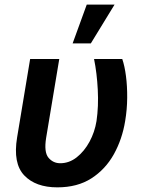

<svg xmlns="http://www.w3.org/2000/svg" viewBox="-20 -801 626 831"><path d="M110.4 -545.5H236.5L179.7 -204.5Q169.7 -142.4 189.8 -118.4Q209.9 -94.5 240.8 -94.5Q279.5 -94.5 312.1 -120.2Q344.8 -146 367.4 -187.5Q389.9 -229 397.7 -277Q407 -340.6 403.2 -412.6Q399.5 -484.7 387.1 -545.5H509.2Q519.5 -515.6 525.2 -471.9Q530.9 -428.3 530.5 -377.8Q530.2 -327.4 521.7 -277Q508.9 -198.5 472.7 -133.3Q436.4 -68.2 375.7 -29.1Q315 9.9 228.3 9.9Q134.2 9.9 84.9 -41.9Q35.5 -93.8 54 -206ZM294.4 -613.3 355.5 -781.2H475.9L373.2 -613.3Z"/></svg>

Font: Inter UI Semi Bold
Style: Italic
Weight: 600
Italic angle: -9.39999°
Designer: Rasmus Andersson
Foundry: rsms
Version: 3.2;8d6f07862